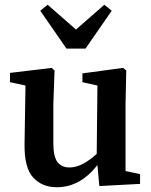

<svg xmlns="http://www.w3.org/2000/svg" viewBox="-20 -772 635 806"><path d="M397 9 389 -79Q316 14 219 14Q157 14 119.5 -26.5Q82 -67 83 -166L87 -413L22 -427V-466L197 -487L209 -476L204 -336V-170Q204 -114 221.5 -91.5Q239 -69 272 -69Q300 -69 329.5 -85Q359 -101 386 -126L389 -413L326 -427V-464L497 -487L510 -476L507 -336V-54L568 -41V0ZM180 -752 299 -648 418 -752 449 -727 339 -568H259L149 -727Z"/></svg>

Font: Source Serif Pro SemiBold
Style: Regular
Weight: 600
Designer: Frank Grießhammer
Foundry: Adobe Systems Incorporated
Version: Version 3.001;hotconv 1.0.111;makeotfexe 2.5.65597